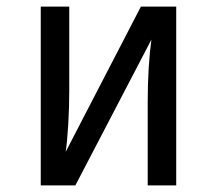

<svg xmlns="http://www.w3.org/2000/svg" viewBox="-20 -560 655 580"><path d="M512.3 -540V0H426.2V-252.8Q426.2 -305.6 429.2 -354.6Q432.3 -403.6 437.4 -440.5L207.7 0H103.1V-540H189.2V-287.7Q189.2 -235.4 186.2 -184.4Q183.1 -133.3 178.5 -101.5L405.6 -540Z"/></svg>

Font: FiraCode Nerd Font Mono
Style: Regular
Weight: 400
Monospace: yes
Designer: Carrois Corporate, Edenspiekermann AG, Nikita Prokopov
Foundry: Carrois Corporate, Edenspiekermann AG, Nikita Prokopov
Version: Version 6.002;Nerd Fonts 3.4.0